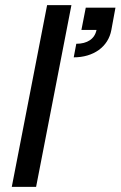

<svg xmlns="http://www.w3.org/2000/svg" viewBox="-20 -730 471 750"><path d="M26 0H121L259 -710H164ZM278 -559 268 -506C345 -506 403 -547 415 -613L431 -700H315L298 -613H357C350 -578 321 -559 278 -559Z"/></svg>

Font: Uncut Sans Medium Italic
Style: Regular
Weight: 500
Italic angle: -11°
Designer: Kasper Nordkvist
Foundry: UNCUT.wtf
Version: Version 1.304;Glyphs 3.2 (3246)